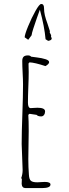

<svg xmlns="http://www.w3.org/2000/svg" viewBox="-20 -940 352 973"><path d="M242.2 -745.1Q242.2 -747.1 238.3 -755.9L239.3 -761.2L231.9 -775.9L232.9 -782.2Q228.5 -796.4 221.2 -818.4Q211.9 -843.3 207.5 -861.8Q203.1 -880.4 203.1 -898.9Q203.1 -919.9 189 -919.9Q179.7 -919.9 159.9 -884.8Q140.1 -849.6 122.8 -807.6Q105.5 -765.6 105 -751L123 -738.3L140.1 -761.2Q141.1 -771.5 148.9 -795.4Q155.8 -816.9 166.7 -848.1Q177.7 -879.4 182.1 -891.1Q205.6 -804.2 210.9 -741.2L224.1 -732.9Q242.2 -735.8 242.2 -745.1ZM90.3 -20.5Q89.8 -14.6 89.8 -7.8Q91.3 13.2 109.9 13.2H192.4Q235.8 13.2 235.8 -4.9Q235.8 -18.1 206.5 -18.1L187.5 -17.1L169.4 -16.1Q145.5 -16.1 136.7 -23.7Q127.9 -31.2 126.5 -54.2Q123.5 -94.7 123.5 -133.8L124.5 -205.1L125.5 -275.9Q125.5 -332 123.5 -355V-357.9L128.4 -362.8H132.8L165.5 -357.9Q171.9 -350.1 188.5 -350.1Q197.8 -350.1 203.1 -357.7Q208.5 -365.2 208.5 -376Q208 -394 169.4 -394Q167 -394 152.3 -393.1L135.7 -392.1Q121.6 -392.1 121.6 -419.9Q121.6 -451.2 123.5 -497.6Q125.5 -543.9 125.5 -575.2Q125.5 -599.6 124.5 -618.2L129.4 -624Q155.8 -623 210.4 -605Q229 -615.7 229 -625Q229 -634.3 210.4 -640.1Q191.9 -646 167 -648.9Q144 -651.4 137.7 -652.8Q132.8 -659.2 121.6 -659.2Q106 -659.2 99.4 -652.3Q92.8 -645.5 92.8 -630.9Q92.8 -606.4 94.7 -571.3Q96.7 -535.6 96.7 -511.2Q96.7 -454.1 93.3 -360.4Q89.8 -266.6 89.8 -210Q89.8 -192.9 92.3 -144Q94.7 -95.2 94.7 -78.1Q94.7 -57.1 87.4 -37.1L90.8 -33.2Q90.8 -26.4 90.3 -20.5Z"/></svg>

Font: Amatica SC
Style: Regular
Weight: 400
Version: Version 2.000